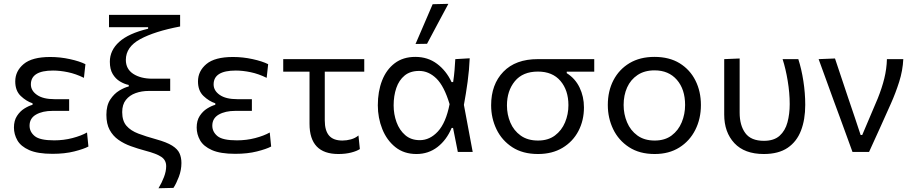

<svg xmlns="http://www.w3.org/2000/svg" viewBox="-20 -812 4874 1026"><path d="M260.5 10Q181 10 136 -10Q91 -30 72.8 -62.2Q54.5 -94.5 54.5 -130.5Q54.5 -167.5 70.8 -192.5Q87 -217.5 110.2 -232Q133.5 -246.5 154 -252V-260Q120.5 -271 91 -299Q61.5 -327 61.5 -377Q61.5 -432 106.5 -469.8Q151.5 -507.5 248.5 -507.5Q301.5 -507.5 353.8 -496Q406 -484.5 436.5 -469L428.5 -396Q385 -417.5 342.8 -426.2Q300.5 -435 263.5 -435Q145 -435 145 -361Q145 -327.5 177.8 -304.8Q210.5 -282 272 -282H349.5V-219.5H260.5Q207.5 -219.5 172.8 -199.8Q138 -180 138 -140.5Q138 -107.5 165.5 -84.8Q193 -62 269.5 -62Q320.5 -62 367.2 -74.2Q414 -86.5 445 -104L452.5 -29Q427 -15.5 376.8 -2.8Q326.5 10 260.5 10Z M827 194Q844.5 165 856.2 134.2Q868 103.5 868 76Q868 44 842.5 26.5Q817 9 755.5 -7Q716.5 -17.5 679.5 -30.8Q642.5 -44 613 -64.8Q583.5 -85.5 566 -117.8Q548.5 -150 548.5 -198.5Q548.5 -248.5 569 -279.8Q589.5 -311 617.2 -327.8Q645 -344.5 668 -350V-358Q644 -363 620.8 -377Q597.5 -391 582.2 -416.5Q567 -442 567 -482Q567 -543 617 -588.2Q667 -633.5 771.5 -658.5V-666.5H562.5V-732.5H942.5V-670.5Q806 -644.5 729.2 -602.8Q652.5 -561 652.5 -492Q652.5 -443 692.2 -417.2Q732 -391.5 794 -391.5H889.5V-326H774Q737 -326 704.8 -314.5Q672.5 -303 652.8 -278.2Q633 -253.5 633 -213Q633 -166 655.8 -139.8Q678.5 -113.5 719.5 -98Q760.5 -82.5 815 -67.5Q871 -52 900 -33.8Q929 -15.5 939.2 7Q949.5 29.5 949.5 59Q949.5 96.5 935.8 132.8Q922 169 907 192Z M1237 10Q1157.5 10 1112.5 -10Q1067.5 -30 1049.2 -62.2Q1031 -94.5 1031 -130.5Q1031 -167.5 1047.2 -192.5Q1063.5 -217.5 1086.8 -232Q1110 -246.5 1130.5 -252V-260Q1097 -271 1067.5 -299Q1038 -327 1038 -377Q1038 -432 1083 -469.8Q1128 -507.5 1225 -507.5Q1278 -507.5 1330.2 -496Q1382.5 -484.5 1413 -469L1405 -396Q1361.5 -417.5 1319.2 -426.2Q1277 -435 1240 -435Q1121.5 -435 1121.5 -361Q1121.5 -327.5 1154.2 -304.8Q1187 -282 1248.5 -282H1326V-219.5H1237Q1184 -219.5 1149.2 -199.8Q1114.5 -180 1114.5 -140.5Q1114.5 -107.5 1142 -84.8Q1169.5 -62 1246 -62Q1297 -62 1343.8 -74.2Q1390.5 -86.5 1421.5 -104L1429 -29Q1403.5 -15.5 1353.2 -2.8Q1303 10 1237 10Z M1788 11Q1634 11 1634 -150.5V-429H1493.5V-496H1926.5V-429H1715.5V-168.5Q1715.5 -114.5 1738.2 -87.8Q1761 -61 1810 -61Q1832 -61 1855 -67.2Q1878 -73.5 1895.5 -88L1903 -15.5Q1886.5 -4.5 1856.5 3.2Q1826.5 11 1788 11Z M2205.5 11Q2138.5 11 2092.5 -26Q2046.5 -63 2022.8 -122.5Q1999 -182 1999 -249.5Q1999 -323.5 2021.8 -381.8Q2044.5 -440 2089.2 -474Q2134 -508 2199.5 -508Q2266 -508 2315.2 -471.2Q2364.5 -434.5 2393 -373.5H2401.5Q2406.5 -407 2409 -437.5Q2411.5 -468 2413 -496L2490 -500.5Q2487.5 -439 2478.8 -374.8Q2470 -310.5 2459 -251.5Q2471 -188.5 2482.5 -125.8Q2494 -63 2506 0H2426.5Q2420 -32 2413.8 -64Q2407.5 -96 2401 -128.5H2393.5Q2366.5 -64 2318 -26.5Q2269.5 11 2205.5 11ZM2223.5 -63Q2277 -63 2320 -109.5Q2363 -156 2382.5 -255.5Q2353.5 -352 2312 -392.5Q2270.5 -433 2220 -433Q2172 -433 2142 -408.2Q2112 -383.5 2097.8 -341.8Q2083.5 -300 2083.5 -249Q2083.5 -201.5 2099 -159Q2114.5 -116.5 2145.5 -89.8Q2176.5 -63 2223.5 -63ZM2200.5 -577Q2223.5 -630.5 2246.5 -683.8Q2269.5 -737 2292 -789.5L2376 -791.5Q2347 -737.5 2318.5 -684.2Q2290 -631 2262 -578Z M2855 11Q2773.5 11 2717.8 -25.2Q2662 -61.5 2633.2 -121Q2604.5 -180.5 2604.5 -249.5Q2604.5 -361 2669.8 -428.5Q2735 -496 2853.5 -496H3155.5V-429H3008.5V-421Q3053.5 -393 3077 -344.5Q3100.5 -296 3100.5 -238Q3100.5 -168.5 3071 -112Q3041.5 -55.5 2986.2 -22.2Q2931 11 2855 11ZM2855 -61Q2909.5 -61 2945.5 -88Q2981.5 -115 2999.5 -158.2Q3017.5 -201.5 3017.5 -250Q3017.5 -329.5 2975 -379.5Q2932.5 -429.5 2854.5 -429.5Q2773.5 -429.5 2731.2 -378Q2689 -326.5 2689 -248.5Q2689 -200 2707.2 -157Q2725.5 -114 2762.5 -87.5Q2799.5 -61 2855 -61Z M3478.5 11Q3397 11 3341 -25.8Q3285 -62.5 3256.5 -122Q3228 -181.5 3228 -251Q3228 -325.5 3258.2 -383.5Q3288.5 -441.5 3344.2 -474.8Q3400 -508 3477 -508Q3556.5 -508 3611.8 -474Q3667 -440 3696.2 -381.8Q3725.5 -323.5 3725.5 -251Q3725.5 -177.5 3695.5 -118Q3665.5 -58.5 3610.2 -23.8Q3555 11 3478.5 11ZM3478.5 -61Q3533 -61 3569 -88Q3605 -115 3623 -158.5Q3641 -202 3641 -251Q3641 -335 3597 -385.5Q3553 -436 3478 -436Q3424 -436 3387 -411.2Q3350 -386.5 3331.2 -344.8Q3312.5 -303 3312.5 -251Q3312.5 -202 3330.8 -158.5Q3349 -115 3386 -88Q3423 -61 3478.5 -61Z M4061.5 11Q3958.5 11 3904.2 -47.2Q3850 -105.5 3850 -199.5V-496L3932.5 -499.5V-210Q3932.5 -142 3962.8 -100.8Q3993 -59.5 4062 -59.5Q4116 -59.5 4146 -86.5Q4176 -113.5 4188 -158.2Q4200 -203 4200 -256Q4200 -316 4189.2 -380.5Q4178.5 -445 4162 -496H4246Q4263 -443.5 4273 -379Q4283 -314.5 4283 -251.5Q4283 -173 4260.2 -114Q4237.5 -55 4188.8 -22Q4140 11 4061.5 11Z M4535.5 0Q4518.5 -47 4501 -94.8Q4483.5 -142.5 4467 -188L4434.5 -276Q4415 -330.5 4394.5 -386.2Q4374 -442 4354.5 -496L4442 -499.5Q4457 -454.5 4475.2 -400.2Q4493.5 -346 4512.2 -289.5Q4531 -233 4549 -181L4579 -90.5H4587.5L4670.5 -286Q4693 -342 4705.5 -392.8Q4718 -443.5 4719.5 -496H4807Q4804 -434.5 4785 -374.8Q4766 -315 4741 -259Q4712 -194.5 4682.8 -129.2Q4653.5 -64 4624 0Z"/></svg>

Font: Commissioner
Style: Regular
Weight: 400
Designer: Kostas Bartsokas
Foundry: Kostas Bartsokas
Version: Version 1.000; ttfautohint (v1.8.3)